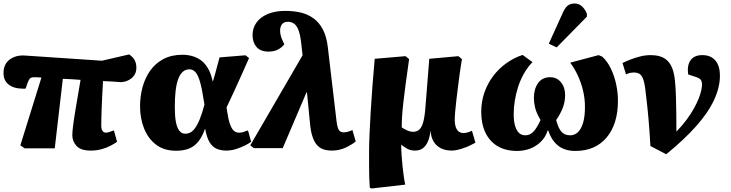

<svg xmlns="http://www.w3.org/2000/svg" viewBox="-29 -844 4164 1094"><path d="M488 14Q431 14 407 -12.5Q383 -39 383 -74Q383 -92 387.5 -128Q392 -164 402.5 -227Q413 -290 430 -389Q405 -391 379.5 -392.5Q354 -394 329 -395L283 1H111L87 -16L207 -402Q195 -403 185 -403.5Q175 -404 166 -404Q149 -404 142 -397Q135 -390 128 -371L117 -339Q98 -338 76.5 -340.5Q55 -343 35.5 -352.5Q16 -362 3.5 -380.5Q-9 -399 -9 -429Q-9 -462 7 -485Q23 -508 52.5 -519.5Q82 -531 122 -527L552 -498L707 -534Q731 -517 739.5 -499Q748 -481 748 -458Q748 -431 734.5 -413Q721 -395 700 -385.5Q679 -376 657 -376Q636 -378 610.5 -379.5Q585 -381 558 -382Q555 -331 553 -290.5Q551 -250 550 -219Q549 -188 548.5 -165.5Q548 -143 548 -128Q548 -115 551 -106Q554 -97 560.5 -92.5Q567 -88 576 -88Q582 -88 594.5 -92Q607 -96 620 -101L638 -36Q624 -26 601.5 -14Q579 -2 550 6Q521 14 488 14Z M975 15Q906 15 860.5 -19.5Q815 -54 792 -112Q769 -170 769 -238Q769 -296 783.5 -348.5Q798 -401 827.5 -442.5Q857 -484 903 -508Q949 -532 1011 -532Q1038 -532 1064.5 -525Q1091 -518 1114.5 -501.5Q1138 -485 1155.5 -455.5Q1173 -426 1183 -380H1184Q1191 -401 1196.5 -422Q1202 -443 1208.5 -467Q1215 -491 1222 -517L1370 -529L1390 -513Q1367 -461 1345 -412Q1323 -363 1302.5 -318.5Q1282 -274 1262 -232L1265 -210Q1272 -163 1281.5 -136.5Q1291 -110 1303.5 -99Q1316 -88 1333 -88Q1345 -88 1357 -91.5Q1369 -95 1384 -101L1402 -36Q1387 -25 1364.5 -14Q1342 -3 1315 5.5Q1288 14 1259 14Q1231 14 1206.5 4Q1182 -6 1165.5 -33Q1149 -60 1140 -110H1139Q1125 -69 1103.5 -40.5Q1082 -12 1050.5 1.5Q1019 15 975 15ZM1027 -82Q1054 -82 1073 -102.5Q1092 -123 1107.5 -160.5Q1123 -198 1136 -248L1132 -272Q1122 -338 1111 -376.5Q1100 -415 1085.5 -432Q1071 -449 1050 -449Q1028 -449 1012 -434.5Q996 -420 986 -392.5Q976 -365 971.5 -325Q967 -285 967 -233Q967 -184 973 -150.5Q979 -117 992.5 -99.5Q1006 -82 1027 -82Z M1860 14Q1823 14 1798.5 0Q1774 -14 1759.5 -45Q1745 -76 1739 -125L1720 -318L1717 -317L1582 0H1417L1397 -16L1695 -529L1688 -591Q1683 -641 1673 -669Q1663 -697 1647.5 -708.5Q1632 -720 1612 -720Q1588 -720 1577.5 -705.5Q1567 -691 1567 -670Q1567 -652 1572 -636.5Q1577 -621 1584 -606L1591 -592Q1580 -576 1557.5 -563Q1535 -550 1501 -550Q1455 -550 1432.5 -576.5Q1410 -603 1410 -644Q1410 -684 1432 -715Q1454 -746 1496 -764Q1538 -782 1597 -782Q1642 -782 1682.5 -773Q1723 -764 1756 -740.5Q1789 -717 1810.5 -676.5Q1832 -636 1839 -574L1889 -150Q1892 -129 1896 -116Q1900 -103 1908 -96.5Q1916 -90 1930 -90Q1942 -90 1954 -93.5Q1966 -97 1979 -103L1998 -38Q1976 -20 1940.5 -3Q1905 14 1860 14Z M2088 230 2078 225Q2076 199 2075 169.5Q2074 140 2074 102Q2074 64 2074 16Q2074 -22 2076.5 -78.5Q2079 -135 2083 -204.5Q2087 -274 2093 -351.5Q2099 -429 2106 -509L2282 -524L2302 -507Q2290 -423 2282 -362.5Q2274 -302 2269 -257.5Q2264 -213 2262 -180Q2260 -147 2260 -118Q2273 -109 2291 -101Q2309 -93 2325 -93Q2346 -93 2360 -105.5Q2374 -118 2382.5 -148.5Q2391 -179 2395 -232L2417 -509L2583 -524L2603 -507Q2597 -473 2591.5 -433Q2586 -393 2581 -352.5Q2576 -312 2571.5 -275Q2567 -238 2564.5 -207.5Q2562 -177 2562 -159Q2562 -139 2567 -122.5Q2572 -106 2583 -96Q2594 -86 2612 -86Q2623 -86 2635.5 -89.5Q2648 -93 2660 -99L2680 -31Q2666 -23 2649 -15Q2632 -7 2613.5 -0.5Q2595 6 2577.5 10Q2560 14 2546 14Q2508 14 2481.5 0Q2455 -14 2440.5 -39.5Q2426 -65 2425 -98H2424Q2420 -65 2410 -40Q2400 -15 2382 -0.5Q2364 14 2336 14Q2309 14 2289.5 2.5Q2270 -9 2258 -19H2257Q2257 5 2259 37Q2261 69 2264.5 102.5Q2268 136 2272 163.5Q2276 191 2280 208Z M2917 16Q2852 16 2806.5 -11Q2761 -38 2737 -88Q2713 -138 2713 -206Q2713 -266 2731.5 -318Q2750 -370 2782 -412Q2814 -454 2857 -484.5Q2900 -515 2949 -531L3005 -490Q2978 -462 2957.5 -426.5Q2937 -391 2924 -351.5Q2911 -312 2904.5 -271.5Q2898 -231 2898 -194Q2898 -152 2906.5 -125Q2915 -98 2929.5 -85.5Q2944 -73 2963 -73Q2977 -73 2988.5 -78Q3000 -83 3010.5 -94Q3021 -105 3031 -121.5Q3041 -138 3051 -160Q3027 -201 3020 -230.5Q3013 -260 3013 -286Q3013 -336 3036.5 -370Q3060 -404 3106 -404Q3144 -404 3167.5 -375Q3191 -346 3191 -302Q3191 -265 3178 -230.5Q3165 -196 3140 -160Q3150 -123 3162 -104.5Q3174 -86 3188.5 -79.5Q3203 -73 3220 -73Q3244 -73 3263 -90Q3282 -107 3293 -143Q3304 -179 3304 -234Q3304 -283 3293 -328.5Q3282 -374 3263 -414.5Q3244 -455 3220 -487L3382 -530L3403 -521Q3433 -493 3452.5 -451.5Q3472 -410 3482 -363Q3492 -316 3492 -269Q3492 -203 3475.5 -150.5Q3459 -98 3427.5 -60.5Q3396 -23 3351.5 -3.5Q3307 16 3250 16Q3217 16 3191.5 7.5Q3166 -1 3147.5 -17Q3129 -33 3116 -54Q3103 -75 3095 -100H3091Q3083 -73 3066.5 -52Q3050 -31 3027 -15.5Q3004 0 2976 8Q2948 16 2917 16ZM3143 -574 3098 -595 3175 -765Q3188 -796 3203.5 -810Q3219 -824 3245 -824Q3270 -824 3287.5 -807.5Q3305 -791 3315 -766V-749Z M3767 35 3677 -12Q3674 -62 3671.5 -99Q3669 -136 3666 -168Q3663 -200 3659.5 -235.5Q3656 -271 3650 -317Q3645 -367 3636.5 -391Q3628 -415 3615 -423Q3602 -431 3581 -431Q3573 -431 3562.5 -429Q3552 -427 3538 -420L3518 -485Q3536 -494 3562.5 -504.5Q3589 -515 3619 -522.5Q3649 -530 3679 -530Q3706 -530 3729.5 -523.5Q3753 -517 3771.5 -500.5Q3790 -484 3801.5 -455Q3813 -426 3817 -382Q3821 -343 3822.5 -293Q3824 -243 3824.5 -190.5Q3825 -138 3825 -94Q3859 -129 3884 -163Q3909 -197 3926 -228Q3943 -259 3953 -285Q3963 -311 3967 -331Q3971 -351 3971 -362Q3971 -379 3964 -389Q3957 -399 3934 -406L3892 -420Q3885 -472 3906 -501Q3927 -530 3973 -530Q4020 -530 4046.5 -500Q4073 -470 4073 -412Q4073 -346 4039.5 -274Q4006 -202 3937.5 -125Q3869 -48 3767 35Z"/></svg>

Font: Literata 18pt ExtraBold
Style: Italic
Weight: 800
Italic angle: -2°
Designer: Latin by Veronika Burian and Jose Scaglione. Greek by Irene Vlachou. Cyrillic by Vera Evstafieva
Foundry: TypeTogether
Version: Version 3.103;gftools[0.9.29]